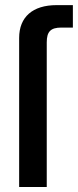

<svg xmlns="http://www.w3.org/2000/svg" viewBox="-20 -748 312 768"><path d="M56.6 -596.2V0H167V-578.6C167 -621.6 182.6 -637.7 225.6 -637.7H271.5V-727.5H206.5C110.8 -727.5 56.6 -680.2 56.6 -596.2Z"/></svg>

Font: Raveo Display Display Medium
Style: Regular
Weight: 500
Designer: Jakub Foglar, Rasmus Andersson (Inter)
Foundry: Jakubfoglar.com
Version: Version 1.100;Glyphs 3.2.3 (3260)